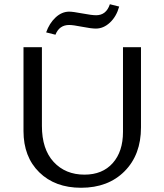

<svg xmlns="http://www.w3.org/2000/svg" viewBox="-20 -881 777 907"><path d="M242 -717 198 -728Q213 -771 242.5 -798.5Q272 -826 307 -826Q324 -826 369 -817.5Q414 -809 434 -809Q482 -809 499 -861L543 -850Q530 -803 499.5 -774.5Q469 -746 433 -746Q411 -746 368 -754.5Q325 -763 307 -763Q260 -763 242 -717ZM363 6Q240 6 165.5 -67Q91 -140 91 -262V-658H178V-286Q178 -176 233.5 -116Q289 -56 379 -56Q464 -56 512.5 -110.5Q561 -165 561 -258V-658H646V-279Q646 -150 568.5 -72Q491 6 363 6Z"/></svg>

Font: EauTest Medium
Style: Regular
Weight: 500
Designer: Christian Thalmann (Catharsis Fonts)
Version: Version 0.001;PS 000.001;hotconv 1.0.88;makeotf.lib2.5.64775